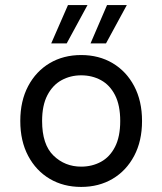

<svg xmlns="http://www.w3.org/2000/svg" viewBox="-20 -725 640 757"><path d="M300 12Q230 12 176 -20Q122 -52 91 -110.5Q60 -169 60 -248Q60 -327 91 -385.5Q122 -444 176 -476Q230 -508 300 -508Q370 -508 424 -476Q478 -444 509 -385.5Q540 -327 540 -248Q540 -169 509 -110.5Q478 -52 424 -20Q370 12 300 12ZM300 -68Q343 -68 378 -87Q413 -106 433.5 -146Q454 -186 454 -248Q454 -310 433.5 -350Q413 -390 378 -409Q343 -428 300 -428Q258 -428 223 -409Q188 -390 167 -350Q146 -310 146 -248Q146 -155 191 -111.5Q236 -68 300 -68ZM337 -554 402 -705H480L398 -554ZM182 -554 248 -705H325L243 -554Z"/></svg>

Font: DM Mono
Style: Regular
Weight: 400
Designer: Colophon Foundry
Foundry: Colophon Foundry
Version: Version 1.000; ttfautohint (v1.8.2.53-6de2)